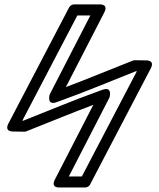

<svg xmlns="http://www.w3.org/2000/svg" viewBox="-20 -834 723 872"><path d="M81.5 -286 331.3 -763.9H390.4L205.6 -404.8C205.6 -404.8 190.6 -353.5 236.3 -369.8L253.6 -376C369.2 -417.3 484.4 -466.2 597 -510.4L601.5 -510.3L351.7 -32.5H292.6L477.4 -391.6C477.4 -391.6 492.4 -442.9 446.7 -426.6L429.4 -420.4C313.8 -379 198.6 -330.2 86 -286ZM18.4 -273.3C-2.2 -233.9 40.2 -236.7 40.2 -236.7L90.1 -235.9C93 -235.9 96.6 -236.4 99.6 -237.6C202.2 -277.8 301.9 -319.8 403.8 -357.8L229.4 -18.9C208.6 21.6 251.6 17.5 251.6 17.5H366.8C375.4 17.5 384.6 12.4 389 4.1L664.6 -523.1C685.2 -562.5 642.8 -559.7 642.8 -559.7L592.9 -560.5C590 -560.5 586.4 -559.9 583.4 -558.8C480.8 -518.6 381.1 -476.6 279.2 -438.6L453.6 -777.4C474.4 -818 431.4 -813.9 431.4 -813.9H316.2C307.6 -813.9 298.4 -808.8 294 -800.5Z"/></svg>

Font: Stormning Aesir
Style: Light
Weight: 400
Designer: Robert Jablonski, Mew Too
Foundry: Cannot Into Space Fonts
Version: Version 0.90